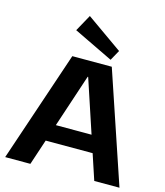

<svg xmlns="http://www.w3.org/2000/svg" viewBox="-137 -1067 1008 1170"><g transform="rotate(15 367.5 -482.0)"><path d="M243 -700H492L728 0H569L369 -603H366L166 0H7ZM190 -268H545V-161H190ZM510 -804 474 -739 225 -859 283 -964Z"/></g></svg>

Font: Pathway Extreme 72pt
Style: Bold
Weight: 700
Designer: Eduardo Rodriguez Tunni
Foundry: Eduardo Rodriguez Tunni
Version: Version 1.001;gftools[0.9.26]